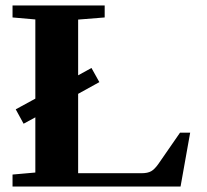

<svg xmlns="http://www.w3.org/2000/svg" viewBox="-20 -683 759 703"><path d="M25.9 0V-43.9L109.4 -51.3V-253.4L66.4 -230L37.6 -282.7L109.4 -321.8V-611.8L25.9 -619.1V-663.1H363.3V-619.1L266.1 -611.3V-407.2L314.9 -434.1L343.8 -382.3L266.1 -339.4V-48.8H498.5Q521 -48.8 533.7 -56.2Q546.4 -63.5 560.1 -83L639.2 -197.3H676.3L641.1 0Z"/></svg>

Font: Elstob 6pt
Style: Bold
Weight: 700
Designer: Peter S. Baker
Version: Version 1.015